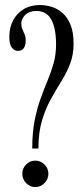

<svg xmlns="http://www.w3.org/2000/svg" viewBox="-20 -731 333 762"><path d="M108 -141.5Q108 -205 117.5 -253Q127 -301 141 -339.5Q155 -378 169 -411.8Q183 -445.5 192.8 -480Q202.5 -514.5 202.5 -555Q202.5 -618 183.8 -652.8Q165 -687.5 124.5 -687.5Q96 -687.5 80.2 -671.8Q64.5 -656 64.5 -638Q64.5 -625 68.8 -615Q73 -605 77.5 -595Q82 -585 82 -571.5Q82 -549.5 73.8 -539.2Q65.5 -529 51.5 -529Q37 -529 27 -542Q17 -555 17 -585Q17 -621.5 31.8 -649.8Q46.5 -678 73.8 -694.5Q101 -711 138 -711Q162.5 -711 186.2 -703.5Q210 -696 229.5 -678.2Q249 -660.5 260.5 -631Q272 -601.5 272 -557.5Q272 -513 258 -477.2Q244 -441.5 223 -407.8Q202 -374 181.2 -336.5Q160.5 -299 146.5 -252Q132.5 -205 132.5 -141.5ZM120 11.5Q99 11.5 83.8 -4.2Q68.5 -20 68.5 -41Q68.5 -63 83.8 -78.2Q99 -93.5 120 -93.5Q141 -93.5 156.5 -78.2Q172 -63 172 -41Q172 -20 156.5 -4.2Q141 11.5 120 11.5Z"/></svg>

Font: Imbue 48pt
Style: Regular
Weight: 400
Designer: Tyler Finck
Foundry: Etcetera Type Company
Version: Version 1.102